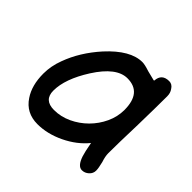

<svg xmlns="http://www.w3.org/2000/svg" viewBox="-118 -547 663 663"><g transform="rotate(45 213.0 -215.5)"><path d="M360 0Q340 0 328 -36Q323 -51 316 -89Q285 -51 236 -27.5Q187 -4 139 -4Q84 -4 55 -48Q30 -85 30 -142Q30 -179 44 -216Q68 -282 121 -341Q186 -412 244 -412Q256 -412 280 -404Q306 -397 316 -395L318 -396Q320 -431 356 -431Q371 -431 380 -416Q388 -405 388 -389Q388 -365 387.5 -330Q387 -295 386 -247Q383 -153 383 -106Q383 -91 390 -70Q396 -46 396 -34Q396 -20 385 -10Q374 0 360 0ZM145 -79Q178 -79 209 -93.5Q240 -108 264 -132Q288 -156 302.5 -187Q317 -218 317 -251Q317 -336 247 -336Q194 -336 143 -256Q96 -182 96 -125Q96 -79 145 -79Z"/></g></svg>

Font: Dongol
Style: Regular
Weight: 400
Designer: Abdo Mohamed and Ibrahim Hamdi
Foundry: Protype Foundry
Version: Version 1.000;hotconv 1.0.109;makeotfexe 2.5.65596